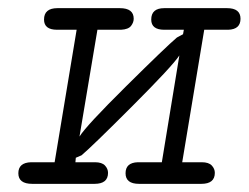

<svg xmlns="http://www.w3.org/2000/svg" viewBox="-20 -451 610 471"><path d="M56 -53H114L168 -378Q168 -378 120 -378Q88 -378 88 -403Q88 -431 121 -431H274Q308 -431 308 -405Q308 -396 301.5 -387.5Q295 -379 277 -378H219L175 -116Q191 -142 289.5 -239.5Q388 -337 414 -359L429 -367L431 -378H383Q351 -378 351 -403Q351 -431 383 -431H537Q570 -431 570 -405Q570 -379 540 -378H481L427 -53H475Q492 -53 499.5 -45Q507 -37 507 -27Q507 0 474 0H321Q288 0 288 -26Q288 -52 318 -53H377L420 -315Q403 -289 303.5 -189.5Q204 -90 180 -70L166 -64L165 -53H213Q230 -53 237.5 -45Q245 -37 245 -27Q245 0 212 0H59Q25 0 25 -26Q25 -52 56 -53Z"/></svg>

Font: CMU Typewriter Text
Style: LightOblique
Weight: 200
Italic angle: -9.46001°
Version: Version 0.7.0